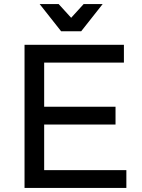

<svg xmlns="http://www.w3.org/2000/svg" viewBox="-20 -919 693 939"><path d="M100 -700H586V-613H196V-397H545V-310H196V-87H598V0H100ZM389 -899H482L377 -766H279L174 -899H267L328 -832Z"/></svg>

Font: Gontserrat
Style: Regular
Weight: 400
Designer: Julieta Ulanovsky
Foundry: Julieta Ulanovsky
Version: Version 6.001